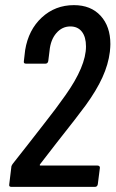

<svg xmlns="http://www.w3.org/2000/svg" viewBox="-20 -728 450 748"><path d="M138 -83H360Q365 -83 367.5 -80Q370 -77 369 -73L361 -10Q359 0 350 0H24Q14 0 16 -10L24 -76Q24 -82 29 -89L88 -164Q103 -184 151.5 -245.5Q200 -307 235 -357Q315 -470 315 -547Q315 -584 299 -604.5Q283 -625 254 -625Q222 -625 199.5 -599Q177 -573 173 -530L168 -490Q166 -480 157 -480H81Q71 -480 73 -490L78 -533Q91 -612 143 -660Q195 -708 268 -708Q334 -708 372 -666.5Q410 -625 410 -556Q410 -546 408 -526Q402 -477 379 -426.5Q356 -376 314 -318Q281 -273 201 -172L136 -88Q133 -83 138 -83Z"/></svg>

Font: Barlow Condensed Medium
Style: Italic
Weight: 500
Width: 3
Italic angle: -7°
Designer: Jeremy Tribby
Foundry: Tribby Type
Version: Version 1.408